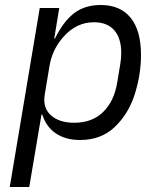

<svg xmlns="http://www.w3.org/2000/svg" viewBox="-20 -548 640 768"><path d="M139 -516H217L197 -394H200Q232 -460 275 -494Q318 -528 383 -528Q461 -528 502.5 -477Q544 -426 544 -328Q544 -251 519.5 -172.5Q495 -94 440 -41Q385 12 300 12Q243 12 204 -14Q165 -40 149 -90H146L97 200H19ZM449 -219 461 -291Q465 -315 465 -336Q465 -395 437 -427Q409 -459 356 -459Q286 -459 235 -402Q189 -351 178 -284L159 -170Q150 -117 183.5 -87Q217 -57 277 -57Q349 -57 393 -100.5Q437 -144 449 -219Z"/></svg>

Font: iA Writer Mono V
Style: Regular
Weight: 400
Italic angle: -9.5°
Designer: Mike Abbink, Paul van der Laan, Pieter van Rosmalen
Foundry: Bold Monday
Version: Version 2.000